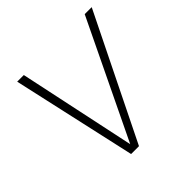

<svg xmlns="http://www.w3.org/2000/svg" viewBox="-143 -639 758 758"><g transform="rotate(-45 236.0 -260.0)"><path d="M216 0H172L56 -520H93L197 -30L433 -520H472Z"/></g></svg>

Font: FiraGO UltraLight
Style: Italic
Weight: 200
Italic angle: -8°
Designer: bBox Type GmbH
Foundry: bBox Type GmbH
Version: Version 1.001